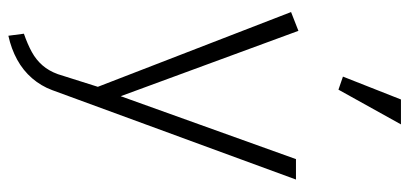

<svg xmlns="http://www.w3.org/2000/svg" viewBox="-286 -496 1001 470"><g transform="rotate(90 215.0 -261.5)"><path d="M162 98Q154 120 140.5 135.5Q127 151 108 161.5Q89 172 63 181L68 219Q100 212 126.5 197.5Q153 183 172 161Q191 139 201 112L420 -485H370L216 -56L56 -491L10 -473L193 0ZM200 -589 285 -742H224L168 -600Z"/></g></svg>

Font: Catamaran Thin
Style: Regular
Weight: 100
Designer: Pria Ravichandran
Version: Version 2.000